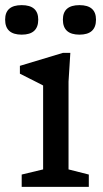

<svg xmlns="http://www.w3.org/2000/svg" viewBox="-36 -728 402 748"><path d="M238 -522 231 -410V-68L310 -48V0H48.5V-48L132 -68V-395Q126.5 -398 110.8 -406Q95 -414 76 -423.5Q57 -433 41.5 -441V-471.5L209 -522ZM48.5 -593Q-16 -593 -16 -651.5Q-16 -708 48.5 -708Q113 -708 113 -651.5Q113 -593 48.5 -593ZM273.5 -593Q209 -593 209 -651.5Q209 -708 273.5 -708Q338 -708 338 -651.5Q338 -593 273.5 -593Z"/></svg>

Font: Newsreader Caption
Style: Regular
Weight: 400
Designer: Hugues Gentile
Foundry: Production Type
Version: Version 1.001